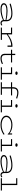

<svg xmlns="http://www.w3.org/2000/svg" viewBox="3581 -4354 786 7988"><g transform="rotate(90 3974.0 -360.0)"><path d="M1044 -24Q994 13 935 13Q889 13 856.5 -15Q824 -43 815 -91Q713 -41 598 -14Q483 13 374 13Q248 13 180.5 -23.5Q113 -60 113 -127Q113 -201 197 -241Q281 -281 431 -281Q613 -281 812 -235V-248Q812 -337 744 -387.5Q676 -438 536 -438Q443 -438 348.5 -419Q254 -400 142 -365L129 -411Q348 -484 542 -484Q702 -484 783 -421Q864 -358 864 -249V-133Q864 -85 886.5 -60Q909 -35 942 -35Q985 -35 1024 -64ZM381 -34Q480 -34 593.5 -59Q707 -84 812 -130V-198Q629 -236 431 -236Q308 -236 239 -208Q170 -180 170 -130Q170 -83 224 -58.5Q278 -34 381 -34Z M1926 -483V-279H1875V-433Q1661 -432 1412 -249V-47H1640V0H1127V-47H1357V-424H1127V-471H1412V-292Q1533 -386 1648 -435Q1763 -484 1887 -484Z M2646 -48Q2522 13 2407 13Q2217 13 2217 -177V-424H2050V-471H2217V-602H2272V-471H2580V-424H2272V-177Q2272 -103 2307 -69.5Q2342 -36 2407 -36Q2519 -36 2625 -91Z M2954 -652Q2954 -673 2973.5 -686.5Q2993 -700 3025 -700Q3058 -700 3077 -686.5Q3096 -673 3096 -652Q3096 -631 3077.5 -618Q3059 -605 3025 -605Q2993 -605 2973.5 -618Q2954 -631 2954 -652ZM3294 -47V0H2781V-47H3011V-424H2781V-471H3066V-47Z M3662 -510V-471H3948V-424H3662V-47H3924V0H3403V-47H3607V-424H3403V-471H3607V-506Q3607 -617 3662.5 -675Q3718 -733 3832 -733Q3892 -733 3953 -718.5Q4014 -704 4082 -681L4064 -635Q4011 -657 3949.5 -670.5Q3888 -684 3834 -684Q3746 -684 3704 -641Q3662 -598 3662 -510ZM4314 -652Q4314 -673 4333.5 -686.5Q4353 -700 4385 -700Q4418 -700 4437 -686.5Q4456 -673 4456 -652Q4456 -631 4437.5 -618Q4419 -605 4385 -605Q4353 -605 4333.5 -618Q4314 -631 4314 -652ZM4654 -47V0H4141V-47H4371V-424H4141V-471H4426V-47Z M5586 -119Q5410 12 5173 12Q5065 12 4978 -17.5Q4891 -47 4841.5 -101.5Q4792 -156 4792 -228Q4792 -309 4846.5 -367Q4901 -425 4989 -454.5Q5077 -484 5178 -484Q5284 -484 5377.5 -451Q5471 -418 5531 -364V-471H5576V-291L5559 -287Q5494 -363 5394 -400.5Q5294 -438 5181 -438Q5093 -438 5017 -413.5Q4941 -389 4894.5 -341.5Q4848 -294 4848 -229Q4848 -171 4891 -127Q4934 -83 5010 -59Q5086 -35 5182 -35Q5293 -35 5388.5 -67.5Q5484 -100 5561 -157Z M5942 -652Q5942 -673 5961.5 -686.5Q5981 -700 6013 -700Q6046 -700 6065 -686.5Q6084 -673 6084 -652Q6084 -631 6065.5 -618Q6047 -605 6013 -605Q5981 -605 5961.5 -618Q5942 -631 5942 -652ZM6282 -47V0H5769V-47H5999V-424H5769V-471H6054V-47Z M7361 -24Q7311 13 7252 13Q7206 13 7173.5 -15Q7141 -43 7132 -91Q7030 -41 6915 -14Q6800 13 6691 13Q6565 13 6497.5 -23.5Q6430 -60 6430 -127Q6430 -201 6514 -241Q6598 -281 6748 -281Q6930 -281 7129 -235V-248Q7129 -337 7061 -387.5Q6993 -438 6853 -438Q6760 -438 6665.5 -419Q6571 -400 6459 -365L6446 -411Q6665 -484 6859 -484Q7019 -484 7100 -421Q7181 -358 7181 -249V-133Q7181 -85 7203.5 -60Q7226 -35 7259 -35Q7302 -35 7341 -64ZM6698 -34Q6797 -34 6910.5 -59Q7024 -84 7129 -130V-198Q6946 -236 6748 -236Q6625 -236 6556 -208Q6487 -180 6487 -130Q6487 -83 6541 -58.5Q6595 -34 6698 -34Z M7907 -47V0H7395V-47H7624V-639H7395V-686H7679V-47Z"/></g></svg>

Font: BioRhyme Expanded Light
Style: Regular
Weight: 300
Width: 7
Designer: Aoife Mooney
Foundry: Aoife Mooney Type
Version: Version 1.001